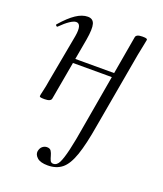

<svg xmlns="http://www.w3.org/2000/svg" viewBox="-126 -479 711 838"><g transform="rotate(20 229.0 -60.0)"><path d="M194 275Q160 275 145 261.5Q130 248 132 232Q135 216 144.5 208.5Q154 201 165 201Q179 201 184.5 210Q190 219 193 230.5Q196 242 200 251Q204 260 215 260Q231 260 241 240.5Q251 221 261.5 176.5Q272 132 284 58L360 -380Q362 -395 391 -395Q406 -395 410 -393Q414 -391 414 -388Q414 -385 409 -362.5Q404 -340 399 -313L337 38Q322 129 304 181Q286 233 260 254Q234 275 194 275ZM82 8Q68 8 63.5 6.5Q59 5 59 2Q59 -2 64.5 -25Q70 -48 74 -74L115 -297Q125 -356 98 -356Q87 -356 69 -344Q51 -332 29 -310Q26 -306 21.5 -310.5Q17 -315 21 -318Q55 -357 83.5 -376Q112 -395 138 -395Q162 -395 168.5 -373.5Q175 -352 166 -299L114 -7Q112 8 82 8ZM119 -183 123 -203H355L352 -183Z"/></g></svg>

Font: Cormorant
Style: Italic
Weight: 400
Italic angle: -10°
Designer: Christian Thalmann (Catharsis Fonts)
Foundry: Catharsis Fonts
Version: Version 4.000